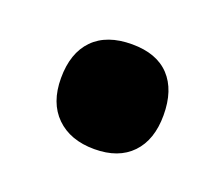

<svg xmlns="http://www.w3.org/2000/svg" viewBox="-49 -243 376 322"><g transform="rotate(20 139.0 -81.5)"><path d="M48 -81Q48 -126 72 -150.5Q96 -175 141 -175Q185 -175 208 -150.5Q231 -126 231 -81Q231 -37 207.5 -12.5Q184 12 141 12Q98 12 73 -12.5Q48 -37 48 -81Z"/></g></svg>

Font: Noto Sans Gurmukhi UI ExtraCondensed Black
Style: Regular
Weight: 900
Width: 2
Designer: Jelle Bosma - Monotype Design Team
Foundry: Monotype Imaging Inc.
Version: Version 2.004; ttfautohint (v1.8.4.7-5d5b)